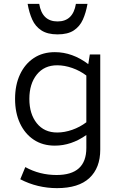

<svg xmlns="http://www.w3.org/2000/svg" viewBox="-20 -752 620 994"><path d="M275 222Q225 222 177 210.5Q129 199 85 176L111 113Q185 154 273 154Q427 154 427 14V-53Q349 2 264 2Q201 2 155 -28.5Q109 -59 83.5 -113.5Q58 -168 58 -240Q58 -312 83.5 -366.5Q109 -421 155 -451.5Q201 -482 264 -482Q355 -482 437 -420L445 -470H499V23Q499 117 443 169.5Q387 222 275 222ZM276 -66Q314 -66 354 -80Q394 -94 427 -119V-361Q394 -386 354 -400Q314 -414 276 -414Q209 -414 170.5 -366Q132 -318 132 -240Q132 -162 170.5 -114Q209 -66 276 -66ZM278 -574Q226 -574 194.5 -594.5Q163 -615 147 -650.5Q131 -686 123 -732H183Q198 -641 278 -641Q358 -641 373 -732H433Q425 -686 409 -650.5Q393 -615 362 -594.5Q331 -574 278 -574Z"/></svg>

Font: Sometype Mono
Style: Regular
Weight: 400
Monospace: yes
Designer: Ryoichi Tsunekawa
Foundry: Dharma Type
Version: Version 1.000; ttfautohint (v1.8.3)